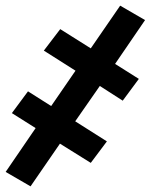

<svg xmlns="http://www.w3.org/2000/svg" viewBox="-46 -502 566 679"><path d="M62 157 -26 106 80 -49 -4 -102 53 -179 135 -127 221 -252 109 -323 167 -399 275 -331 379 -482 467 -431 361 -276 445 -223 388 -146 307 -198 220 -73 332 -2 275 74 166 6Z"/></svg>

Font: Iosevka Curly XBdObl
Style: Regular
Weight: 800
Italic angle: -9°
Monospace: yes
Designer: Belleve Invis
Foundry: Belleve Invis
Version: Version 11.1.0; ttfautohint (v1.8.3)